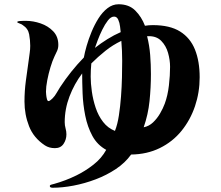

<svg xmlns="http://www.w3.org/2000/svg" viewBox="-20 -803 1040 902"><path d="M554 -518Q554 -541 553 -564.5Q552 -588 550 -611Q510 -592 475 -564Q440 -536 409 -505Q406 -474 406 -443Q406 -412 411.5 -373Q417 -334 429.5 -296.5Q442 -259 464.5 -230Q487 -201 520 -188Q532 -218 538.5 -260.5Q545 -303 548.5 -349.5Q552 -396 553 -440Q554 -484 554 -518ZM779 -489Q779 -521 769.5 -554.5Q760 -588 737.5 -611Q715 -634 677 -633H671Q682 -590 685.5 -545Q689 -500 689 -455Q689 -392 682.5 -328.5Q676 -265 655 -205Q680 -210 699 -228Q718 -246 732 -270Q746 -294 754 -316Q768 -354 773.5 -401.5Q779 -449 779 -489ZM547 -652Q546 -661 544 -678.5Q542 -696 535.5 -710.5Q529 -725 516 -725Q501 -725 487 -707Q473 -689 460.5 -663.5Q448 -638 439 -614Q430 -590 426 -578Q454 -600 484.5 -619Q515 -638 547 -652ZM918 -440Q918 -369 896 -304Q874 -239 832.5 -188Q791 -137 731 -107.5Q671 -78 596 -77Q568 -38 524.5 -9Q481 20 429.5 39.5Q378 59 325.5 69Q273 79 227 79Q223 79 218.5 77.5Q214 76 214 71Q214 66 222.5 64Q231 62 234 61Q288 46 339 21Q380 1 418.5 -29Q457 -59 479 -99Q437 -122 414 -164.5Q391 -207 380.5 -259.5Q370 -312 368 -364.5Q366 -417 366 -458Q329 -409 306.5 -350Q284 -291 284 -229Q284 -214 288 -200Q292 -186 292 -172Q292 -147 278.5 -127Q265 -107 238 -107Q211 -107 191 -120Q138 -155 116.5 -210Q95 -265 95 -326Q95 -375 101.5 -423.5Q108 -472 115 -521Q117 -538 119.5 -554.5Q122 -571 122 -588Q122 -614 117 -641.5Q112 -669 87 -685Q82 -689 76 -691Q70 -693 64 -696Q61 -698 61 -699Q61 -703 70.5 -704Q80 -705 90 -705Q100 -705 103 -705Q136 -705 171 -693Q206 -681 230 -656Q254 -631 254 -592Q254 -577 248.5 -564.5Q243 -552 236 -538Q226 -517 217 -487Q208 -457 202 -426Q196 -395 196 -372Q196 -368 197 -357.5Q198 -347 200.5 -337.5Q203 -328 208 -328Q212 -328 218.5 -333.5Q225 -339 227 -341Q238 -352 246 -366.5Q254 -381 262 -393Q311 -468 374 -533Q378 -556 387 -587.5Q396 -619 410 -653Q424 -687 442.5 -716.5Q461 -746 485 -764.5Q509 -783 537 -783Q586 -783 615.5 -753.5Q645 -724 661 -682Q679 -685 698 -685Q778 -685 826 -655Q874 -625 896 -570Q918 -515 918 -440Z"/></svg>

Font: Kaisei Tokumin ExtraBold
Style: Regular
Weight: 800
Designer: Font-Kai, 金井和夫
Foundry: KAZUO KANAI
Version: Version 5.003